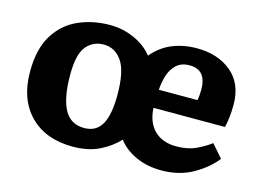

<svg xmlns="http://www.w3.org/2000/svg" viewBox="-78 -664 1103 815"><g transform="rotate(15 473.0 -256.0)"><path d="M293 14Q175 14 106 -55.5Q37 -125 37 -247Q37 -347 75 -408.5Q113 -470 176.5 -498Q240 -526 315 -526Q371 -526 421.5 -503.5Q472 -481 503 -442Q540 -486 589 -506Q638 -526 697 -526Q789 -526 848.5 -476.5Q908 -427 908 -334Q908 -280 897 -234H583Q586 -171 621.5 -136Q657 -101 717 -101Q768 -101 803.5 -117.5Q839 -134 867 -155L916 -99Q880 -53 820.5 -19.5Q761 14 683 14Q620 14 570 -9Q520 -32 492 -70Q459 -34 410 -10Q361 14 293 14ZM585 -314H755Q759 -335 759 -361Q759 -448 685 -448Q649 -448 627.5 -428Q606 -408 596.5 -377.5Q587 -347 585 -314ZM320 -75Q373 -75 397 -117.5Q421 -160 421 -247Q421 -351 390.5 -395Q360 -439 310 -439Q264 -439 234.5 -404Q205 -369 205 -279Q205 -178 232.5 -126.5Q260 -75 320 -75Z"/></g></svg>

Font: Literata 12pt
Style: Bold
Weight: 700
Designer: Latin by Veronika Burian and Jose Scaglione. Greek by Irene Vlachou. Cyrillic by Vera Evstafieva.
Foundry: TypeTogether
Version: Version 3.002